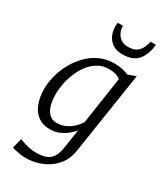

<svg xmlns="http://www.w3.org/2000/svg" viewBox="-254 -900 1056 1241"><g transform="rotate(30 274.0 -279.0)"><path d="M424.5 38Q416.5 96 388.8 136.2Q361 176.5 322.8 201.2Q284.5 226 242.8 237.2Q201 248.5 164 248.5Q142.5 248.5 121.2 245.8Q100 243 82.8 239Q65.5 235 55.5 231L75 157Q88 163 107.8 169.5Q127.5 176 151.2 180.8Q175 185.5 200 185.5Q244.5 185.5 273.8 174.5Q303 163.5 319.8 137Q336.5 110.5 343.5 64.5L365 -75.5Q348 -54.5 323.8 -35Q299.5 -15.5 269 -2.8Q238.5 10 203 10Q147.5 10 111.5 -17.5Q75.5 -45 58 -92.5Q40.5 -140 40.5 -200.5Q40.5 -246.5 53.8 -297.2Q67 -348 93 -396Q119 -444 157 -483Q195 -522 244.5 -545Q294 -568 354.5 -568Q383.5 -568 412 -561.8Q440.5 -555.5 460.5 -547L518 -568ZM427 -494Q410 -507.5 387.8 -513.2Q365.5 -519 342.5 -519Q297.5 -519 262 -499Q226.5 -479 200.2 -445.5Q174 -412 156.5 -371Q139 -330 130.5 -287.2Q122 -244.5 122 -206.5Q122 -169 128.2 -139.8Q134.5 -110.5 147 -89.8Q159.5 -69 177.5 -58.2Q195.5 -47.5 218.5 -47.5Q255.5 -47.5 286 -62Q316.5 -76.5 339.2 -98.8Q362 -121 375 -144ZM365 -644Q323.5 -644 295 -661.8Q266.5 -679.5 251.8 -710Q237 -740.5 237 -778.5Q237 -790 238 -797Q239 -804 239 -806H278.5Q278.5 -802.5 278.5 -798.8Q278.5 -795 278.5 -791Q278.5 -777.5 288 -756.8Q297.5 -736 318 -720Q338.5 -704 371.5 -704Q416.5 -704 439 -722Q461.5 -740 470.8 -764.2Q480 -788.5 484.5 -806H523Q523 -802.5 522.5 -794.2Q522 -786 520 -776.5Q512.5 -741 496.5 -710.8Q480.5 -680.5 449.5 -662.2Q418.5 -644 365 -644Z"/></g></svg>

Font: Merriweather 7pt Light
Style: Italic
Weight: 300
Italic angle: -7.8°
Designer: Eben Sorkin
Foundry: Eben Sorkin
Version: Version 2.200;gftools[0.9.31]